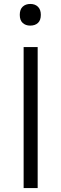

<svg xmlns="http://www.w3.org/2000/svg" viewBox="-20 -951 310 971"><path d="M99.5 0Q99.5 -60 99.5 -115.5Q99.5 -171 99.5 -236.5V-475Q99.5 -541.5 99.5 -597.2Q99.5 -653 99.5 -713H170.5Q170.5 -653 170.5 -597.2Q170.5 -541.5 170.5 -475V-236.5Q170.5 -171 170.5 -115.5Q170.5 -60 170.5 0ZM132.5 -821.5Q109.5 -821.5 94.8 -835Q80 -848.5 80 -876Q80 -903.5 94.8 -917.2Q109.5 -931 133.5 -931Q157.5 -931 172 -916.8Q186.5 -902.5 186.5 -876Q186.5 -848.5 172 -835Q157.5 -821.5 132.5 -821.5Z"/></svg>

Font: Commissioner Thin Light
Style: Regular
Weight: 300
Version: Version 1.000